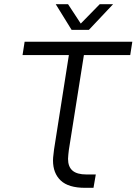

<svg xmlns="http://www.w3.org/2000/svg" viewBox="-20 -900 654 920"><path d="M388 0Q308 0 271 -35Q234 -70 234 -131Q234 -144 236 -158Q238 -172 239 -184L310 -636H88L98 -700H614L604 -636H382L310 -182Q309 -172 307.5 -160Q306 -148 306 -139Q306 -101 327.5 -82.5Q349 -64 394 -64H439L428 0ZM323 -757 247 -880H306L367 -787L458 -880H522L406 -757Z"/></svg>

Font: MuseoModerno Light
Style: Italic
Weight: 300
Italic angle: -9°
Designer: Pablo Cosgaya, Héctor Gatti, Marcela Romero, and the Authors of The MuseoModerno Project.
Foundry: Omnibus-Type Team
Version: Version 1.003